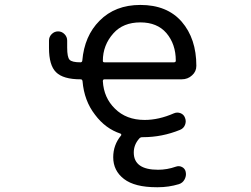

<svg xmlns="http://www.w3.org/2000/svg" viewBox="-20 -578 1040 794"><path d="M312.5 -320.3Q319.3 -320.3 320.3 -327.1Q329.1 -429.7 391.6 -492.2Q456.1 -557.6 560.5 -557.6Q670.9 -557.6 731.4 -488.3Q792 -418 792 -305.7Q792 -282.2 774.4 -266.6Q756.8 -250 731.4 -250H412.1Q405.3 -250 405.3 -242.2Q409.2 -173.8 455.1 -128.9Q502 -82 578.1 -82Q636.7 -82 699.2 -109.4Q712.9 -115.2 726.6 -109.9Q740.2 -104.5 745.1 -90.8Q751 -76.2 745.1 -61.5Q739.3 -46.9 724.6 -41Q650.4 -10.7 571.3 -10.7H568.4Q560.5 -10.7 555.7 -4.9Q533.2 20.5 533.2 52.7Q533.2 124 633.8 124Q670.9 124 707 111.3Q720.7 106.4 732.9 112.8Q745.1 119.1 748 132.8Q749 137.7 749 141.6Q749 153.3 743.2 164.1Q735.4 178.7 719.7 183.6Q677.7 196.3 632.8 196.3Q629.9 196.3 627.9 196.3Q537.1 196.3 492.7 162.1Q448.2 127.9 448.2 72.3Q448.2 21.5 480.5 -17.6Q482.4 -19.5 481.4 -22Q480.5 -24.4 478.5 -25.4Q416 -45.9 373 -103.5Q328.1 -161.1 321.3 -242.2Q320.3 -250 313.5 -250Q241.2 -250 211.9 -279.3Q182.6 -307.6 182.6 -379.9V-410.2Q182.6 -425.8 193.8 -437Q205.1 -448.2 220.2 -448.2Q235.4 -448.2 246.6 -437Q257.8 -425.8 257.8 -410.2V-380.9Q257.8 -341.8 267.6 -331.1Q277.3 -320.3 312.5 -320.3ZM699.2 -320.3Q707 -320.3 707 -327.1Q707 -395.5 668 -441.4Q629.9 -485.4 560.5 -485.4Q489.3 -485.4 449.2 -440.4Q405.3 -391.6 405.3 -326.2Q405.3 -320.3 412.1 -320.3Z"/></svg>

Font: Rounded Mgen+ 1m regular
Style: Regular
Weight: 400
Designer: [Source Han Sans]
Ryoko NISHIZUKA  (kana & ideographs); Paul D. Hunt (Latin, Greek & Cyrillic); Wenlong ZHANG  (bopomofo
Version: Version 1.059.20150602